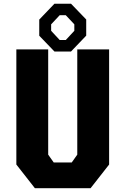

<svg xmlns="http://www.w3.org/2000/svg" viewBox="-20 -990 660 1010"><path d="M163.5 0H456.5L554 -124.5V-730H386.5V-176.5L357.5 -135.5H262.5L233.5 -176.5V-730H66V-124.5ZM186.5 -802 266.5 -719H353.5L433.5 -802.5V-887.5L353.5 -970.5H266.5L186.5 -887ZM249 -828V-862L294 -910H326L371 -862V-828L326 -779.5H294Z"/></svg>

Font: Monaspace Krypton ExtraBold
Style: Regular
Weight: 800
Designer: Riley Cran & the Lettermatic Team
Foundry: Lettermatic
Version: Version 1.101 (Monaspace Krypton)